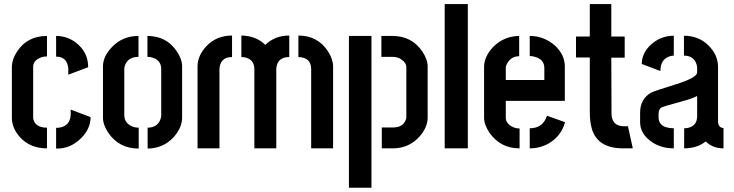

<svg xmlns="http://www.w3.org/2000/svg" viewBox="-20 -714 3531 924"><path d="M37.1 -147.5Q37.1 -96.7 77.1 -52.7Q126 0 206.1 0V-99.6Q155.3 -99.6 142.6 -133.8Q139.6 -140.6 139.6 -147.5V-392.6Q139.6 -418.9 168 -433.6Q184.6 -442.4 206.1 -442.4V-541Q110.4 -541 61.5 -464.8Q38.1 -428.7 37.1 -394.5ZM250 -441.4Q296.9 -441.4 306.6 -397.5Q308.6 -389.6 308.6 -381.8V-354.5L404.3 -390.6Q404.3 -462.9 345.7 -508.8Q302.7 -541 250 -541ZM250 1Q319.3 2.9 372.1 -50.8Q416 -95.7 416 -150.4L320.3 -186.5V-160.2Q315.4 -99.6 250 -98.6Z M475.6 -147.5V-394.5Q475.6 -442.4 518.6 -487.3Q569.3 -541 646.5 -541V-440.4Q595.7 -440.4 581.1 -398.4Q578.1 -389.6 578.1 -380.9V-161.1Q578.1 -124 612.3 -107.4Q627.9 -99.6 647.5 -99.6V1Q552.7 1 501 -75.2Q475.6 -113.3 475.6 -147.5ZM690.4 1V-99.6Q737.3 -99.6 752 -139.6Q755.9 -150.4 755.9 -159.2V-380.9Q755.9 -421.9 717.8 -435.5Q705.1 -440.4 689.5 -440.4V-541Q781.2 -541 831.1 -466.8Q856.4 -428.7 856.4 -394.5V-147.5Q856.4 -99.6 815.4 -53.7Q765.6 0 690.4 1Z M930.7 0V-394.5Q930.7 -445.3 972.7 -491.2Q1021.5 -543 1096.7 -543V-439.5Q1047.9 -439.5 1038.1 -396.5Q1036.1 -388.7 1036.1 -380.9V0ZM1141.6 -439.5V-543Q1211.9 -542 1256.8 -498Q1302.7 -543 1372.1 -543V-439.5Q1321.3 -439.5 1311.5 -396.5Q1309.6 -388.7 1309.6 -380.9V0H1204.1V-380.9Q1204.1 -424.8 1164.1 -436.5Q1153.3 -439.5 1141.6 -439.5ZM1416 -439.5V-543Q1508.8 -543 1558.6 -466.8Q1583 -428.7 1583 -394.5V0H1477.5V-380.9Q1477.5 -431.6 1428.7 -438.5Q1422.9 -439.5 1416 -439.5Z M1817.4 0V-100.6H1872.1Q1918 -100.6 1932.6 -136.7Q1935.5 -143.6 1935.5 -149.4V-391.6Q1935.5 -411.1 1913.1 -426.8Q1894.5 -440.4 1869.1 -440.4H1815.4V-541H1869.1Q1961.9 -541 2012.7 -465.8Q2038.1 -427.7 2038.1 -393.6V-147.5Q2038.1 -100.6 1997.1 -54.7Q1947.3 -1 1872.1 0ZM1659.2 189.5V-541H1767.6V189.5Z M2120.1 0V-694.3H2231.4V0Z M2309.6 -147.5V-395.5Q2311.5 -443.4 2353.5 -488.3Q2405.3 -540 2478.5 -541V-443.4Q2440.4 -443.4 2420.9 -409.2Q2414.1 -397.5 2414.1 -387.7V-329.1H2599.6V-386.7Q2599.6 -427.7 2554.7 -440.4Q2542 -444.3 2529.3 -444.3V-541Q2598.6 -541 2652.3 -493.2Q2697.3 -450.2 2698.2 -396.5V-228.5H2414.1V-147.5Q2414.1 -122.1 2442.4 -105.5Q2460 -95.7 2480.5 -95.7V0Q2389.6 0 2336.9 -73.2Q2309.6 -113.3 2309.6 -147.5ZM2529.3 0V-96.7Q2585.9 -96.7 2607.4 -144.5Q2610.4 -151.4 2612.3 -157.2L2699.2 -126Q2681.6 -59.6 2620.1 -23.4Q2578.1 0 2529.3 0Z M2752 -437.5V-538.1H2818.4V-694.3H2921.9V-538.1H2986.3V-436.5H2921.9L2922.9 -166Q2924.8 -107.4 2981.4 -106.4H3002L3025.4 0H2979.5Q2855.5 0 2828.1 -94.7Q2818.4 -128.9 2818.4 -175.8V-437.5Z M3060.5 -126Q3060.5 -71.3 3113.3 -33.2Q3159.2 0 3222.7 0V-96.7Q3150.4 -97.7 3149.4 -147.5V-168Q3150.4 -187.5 3161.1 -195.3Q3168.9 -201.2 3252.9 -223.6Q3311.5 -239.3 3335 -252V-155.3Q3335 -108.4 3291 -98.6Q3282.2 -96.7 3272.5 -96.7V0Q3336.9 -1 3376 -33.2Q3410.2 0 3461.9 0V-97.7Q3436.5 -99.6 3435.5 -128.9V-391.6Q3435.5 -450.2 3388.7 -496.1Q3341.8 -542 3271.5 -542V-446.3Q3315.4 -446.3 3330.1 -410.2Q3335 -398.4 3335 -385.7V-365.2Q3335 -339.8 3227.5 -306.6Q3126 -275.4 3112.3 -267.6Q3061.5 -237.3 3060.5 -173.8ZM3068.4 -406.2 3158.2 -372.1Q3158.2 -427.7 3201.2 -442.4Q3211.9 -446.3 3222.7 -446.3V-542Q3155.3 -542 3106.4 -493.2Q3068.4 -454.1 3068.4 -406.2Z"/></svg>

Font: Post No Bills Colombo
Style: Bold
Weight: 800
Designer: Kosala Senevirathne, Siva Puranthara, Lasantha Premarathna, Tharique Azeez
Foundry: Mooniak
Version: Version 1.220 ; ttfautohint (v1.5)